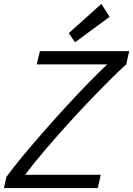

<svg xmlns="http://www.w3.org/2000/svg" viewBox="-37 -952 674 972"><path d="M-17 0 -5 -56Q30 -104 79.5 -163.5Q129 -223 185.5 -287.5Q242 -352 300 -415Q358 -478 411 -532.5Q464 -587 506 -626H149L165 -693H617L602 -626Q567 -595 518 -546Q469 -497 412 -437.5Q355 -378 297 -313.5Q239 -249 185.5 -186Q132 -123 90 -67H473L458 0ZM343 -738 311 -784 476 -932 518 -867Z"/></svg>

Font: Ubuntu Sans
Style: Italic
Weight: 400
Italic angle: -13.5°
Designer: Dalton Maag Ltd
Foundry: Dalton Maag Ltd
Version: Version 1.006